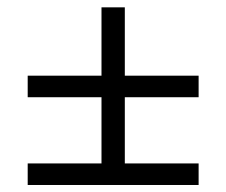

<svg xmlns="http://www.w3.org/2000/svg" viewBox="-20 -618 626 531"><path d="M56.6 -349.1H260.7V-166H56.6V-106.4H529.3V-166H325.2V-349.1H529.3V-408.7H325.2V-597.7H260.7V-408.7H56.6Z"/></svg>

Font: Cascadia Mono NF Light
Style: Regular
Weight: 300
Monospace: yes
Designer: Aaron Bell
Foundry: Saja Typeworks
Version: Version 2404.023